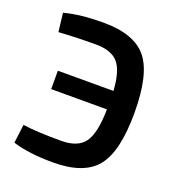

<svg xmlns="http://www.w3.org/2000/svg" viewBox="-130 -806 843 922"><g transform="rotate(20 291.5 -345.0)"><path d="M54 -585 43 -680Q126 -702 243 -702Q401 -702 465.5 -622Q530 -542 530 -345Q530 -148 465.5 -68Q401 12 243 12Q118 12 37 -14L49 -109Q120 -99 244 -99Q329 -99 363.5 -146Q398 -193 400 -316H115V-410H399Q393 -511 358 -551Q323 -591 244 -591Q148 -591 54 -585Z"/></g></svg>

Font: Exo 2.0 Semi Bold
Style: Regular
Weight: 600
Designer: Natanael Gama
Version: Version 1.001;PS 001.001;hotconv 1.0.70;makeotf.lib2.5.58329